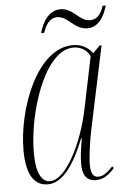

<svg xmlns="http://www.w3.org/2000/svg" viewBox="-52 -734 513 782"><g transform="rotate(-5 205.0 -343.0)"><path d="M328 -609C374 -609 398 -652 410 -695H397C389 -666 372 -641 342 -641C297 -641 277 -696 225 -696C176 -696 150 -649 138 -606H151C159 -632 175 -665 209 -665C253 -665 274 -609 328 -609ZM112 10C161 10 212 -35 263 -165H266C260 -130 254 -93 254 -61C254 -18 269 10 309 10C340 10 364 -8 385 -33L379 -40C357 -16 339 -3 320 -3C298 -3 289 -21 289 -54C289 -89 299 -158 308 -199L379 -535H371L343 -506C326 -527 302 -546 262 -546C115 -546 25 -305 25 -137C25 -45 52 10 112 10ZM122 -2C89 -2 66 -38 66 -124C66 -284 145 -536 264 -536C292 -536 318 -522 331 -495L287 -282C258 -143 187 -2 122 -2Z"/></g></svg>

Font: Noto Serif Display ExtraCondensed ExtraLight
Style: Italic
Weight: 200
Width: 2
Italic angle: -12°
Designer: Monotype Design Team
Foundry: Monotype Imaging Inc.
Version: Version 2.009